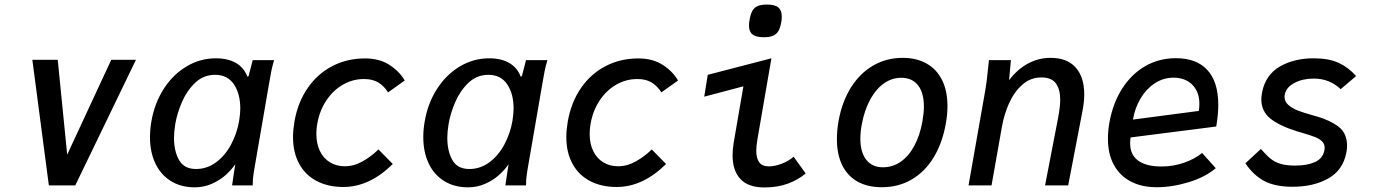

<svg xmlns="http://www.w3.org/2000/svg" viewBox="-20 -814 6040 843"><path d="M122 -551.5H233.5L275 -135L468.5 -551.5H577L310.5 0H194.5Z M638.5 -212Q638.5 -245 644.5 -280Q658 -359.5 698.2 -422.8Q738.5 -486 798.5 -522Q858.5 -558 928.5 -558Q980 -558 1015.5 -537.8Q1051 -517.5 1066.5 -477L1071.5 -480L1089.5 -550H1183.5Q1176 -525 1171.5 -503.2Q1167 -481.5 1162.5 -453.5L1096 -68.5Q1095.5 -65 1093.5 -52.5Q1091.5 -40 1090.5 -27.5Q1089.5 -15 1089.5 0H999Q1000.5 -11.5 1003.5 -30.8Q1006.5 -50 1008 -61L1013 -93Q996.5 -68.5 970.5 -45.2Q944.5 -22 909.5 -6.8Q874.5 8.5 835.5 8.5Q774.5 8.5 730 -19.2Q685.5 -47 662 -96.8Q638.5 -146.5 638.5 -212ZM1030 -283.5Q1035 -314.5 1035 -337.5Q1035 -402 1007 -443.8Q979 -485.5 924 -485.5Q874 -485.5 837.2 -450.8Q800.5 -416 779 -366.2Q757.5 -316.5 749.5 -269Q744 -236 744 -208.5Q744 -150.5 766.2 -111.2Q788.5 -72 840.5 -72Q889 -72 928.8 -101.5Q968.5 -131 994.5 -179.5Q1020.5 -228 1030 -283.5Z M1266.5 -213Q1266.5 -242.5 1273 -281.5Q1288 -365.5 1331.2 -428Q1374.5 -490.5 1439.5 -524Q1504.5 -557.5 1582.5 -557.5Q1646 -557.5 1690 -529Q1734 -500.5 1757 -460.5L1684 -408.5Q1665.5 -437 1640.8 -452Q1616 -467 1578 -467Q1528.5 -467 1485.5 -442.2Q1442.5 -417.5 1412.8 -372.8Q1383 -328 1373 -270.5Q1369 -250 1369 -226Q1369 -182.5 1384.8 -150.5Q1400.5 -118.5 1429 -101.2Q1457.5 -84 1494 -84Q1533.5 -84 1572 -105.5Q1610.5 -127 1641.5 -158L1704.5 -94Q1602.5 7 1487.5 7Q1421 7 1371 -19Q1321 -45 1293.8 -94.5Q1266.5 -144 1266.5 -213Z M1838.5 -212Q1838.5 -245 1844.5 -280Q1858 -359.5 1898.2 -422.8Q1938.5 -486 1998.5 -522Q2058.5 -558 2128.5 -558Q2180 -558 2215.5 -537.8Q2251 -517.5 2266.5 -477L2271.5 -480L2289.5 -550H2383.5Q2376 -525 2371.5 -503.2Q2367 -481.5 2362.5 -453.5L2296 -68.5Q2295.5 -65 2293.5 -52.5Q2291.5 -40 2290.5 -27.5Q2289.5 -15 2289.5 0H2199Q2200.5 -11.5 2203.5 -30.8Q2206.5 -50 2208 -61L2213 -93Q2196.5 -68.5 2170.5 -45.2Q2144.5 -22 2109.5 -6.8Q2074.5 8.5 2035.5 8.5Q1974.5 8.5 1930 -19.2Q1885.5 -47 1862 -96.8Q1838.5 -146.5 1838.5 -212ZM2230 -283.5Q2235 -314.5 2235 -337.5Q2235 -402 2207 -443.8Q2179 -485.5 2124 -485.5Q2074 -485.5 2037.2 -450.8Q2000.5 -416 1979 -366.2Q1957.5 -316.5 1949.5 -269Q1944 -236 1944 -208.5Q1944 -150.5 1966.2 -111.2Q1988.5 -72 2040.5 -72Q2089 -72 2128.8 -101.5Q2168.5 -131 2194.5 -179.5Q2220.5 -228 2230 -283.5Z M2466.5 -213Q2466.5 -242.5 2473 -281.5Q2488 -365.5 2531.2 -428Q2574.5 -490.5 2639.5 -524Q2704.5 -557.5 2782.5 -557.5Q2846 -557.5 2890 -529Q2934 -500.5 2957 -460.5L2884 -408.5Q2865.5 -437 2840.8 -452Q2816 -467 2778 -467Q2728.5 -467 2685.5 -442.2Q2642.5 -417.5 2612.8 -372.8Q2583 -328 2573 -270.5Q2569 -250 2569 -226Q2569 -182.5 2584.8 -150.5Q2600.5 -118.5 2629 -101.2Q2657.5 -84 2694 -84Q2733.5 -84 2772 -105.5Q2810.5 -127 2841.5 -158L2904.5 -94Q2802.5 7 2687.5 7Q2621 7 2571 -19Q2521 -45 2493.8 -94.5Q2466.5 -144 2466.5 -213Z M3196.5 -132Q3196.5 -157 3201 -185.5L3244 -435L3072 -389.5L3087.5 -485.5L3367 -558L3305.5 -202Q3300.5 -172 3300.5 -152.5Q3300.5 -119 3313.5 -101.2Q3326.5 -83.5 3356.5 -83.5Q3381 -83.5 3412.2 -95.2Q3443.5 -107 3464.5 -126L3517.5 -52.5Q3484.5 -24.5 3439.5 -7.8Q3394.5 9 3336.5 9Q3265 9 3230.8 -28Q3196.5 -65 3196.5 -132ZM3268.5 -702Q3268.5 -714 3271.5 -729Q3276 -754 3284.2 -767.8Q3292.5 -781.5 3307.5 -787.8Q3322.5 -794 3347.5 -794Q3382 -794 3397.2 -781.5Q3412.5 -769 3412.5 -742Q3412.5 -727.5 3410 -715Q3405.5 -690.5 3397 -676.8Q3388.5 -663 3373.5 -656.8Q3358.5 -650.5 3333.5 -650.5Q3299.5 -650.5 3284 -662.8Q3268.5 -675 3268.5 -702Z M3654.5 -203.5Q3654.5 -241.5 3662 -284Q3677.5 -368.5 3716.8 -430.8Q3756 -493 3814.2 -526.5Q3872.5 -560 3943 -560Q4005 -560 4049.2 -534.5Q4093.5 -509 4116.8 -461.5Q4140 -414 4140 -348Q4140 -311.5 4132.5 -270Q4117 -184 4078.5 -121.5Q4040 -59 3982.2 -25.5Q3924.5 8 3852 8Q3788.5 8 3744.2 -17.2Q3700 -42.5 3677.2 -90Q3654.5 -137.5 3654.5 -203.5ZM4030 -281Q4036.5 -319 4036.5 -345.5Q4036.5 -406.5 4010.8 -439.5Q3985 -472.5 3936.5 -472.5Q3895.5 -472.5 3860.2 -447.2Q3825 -422 3800 -375.5Q3775 -329 3763.5 -266.5Q3757.5 -233.5 3757.5 -205.5Q3757.5 -145.5 3783.5 -112.5Q3809.5 -79.5 3856.5 -79.5Q3899.5 -79.5 3934.8 -104Q3970 -128.5 3994.5 -174Q4019 -219.5 4030 -281Z M4317.5 -507.5Q4318.5 -515 4319.5 -525.8Q4320.5 -536.5 4322 -550H4418.5L4410.5 -462Q4447.5 -510.5 4493.8 -535.2Q4540 -560 4592.5 -560Q4665 -560 4702.8 -517.8Q4740.5 -475.5 4740.5 -399.5Q4740.5 -368.5 4733.5 -330.5L4670 0H4568.5L4626 -298Q4635 -346.5 4635 -376Q4635 -421.5 4616 -447.8Q4597 -474 4552.5 -474Q4504.5 -474 4468.5 -442Q4432.5 -410 4410.5 -360.8Q4388.5 -311.5 4379 -257L4333.5 0H4232.5L4306 -417.5Q4313 -458 4317.5 -507.5Z M4844.5 -205Q4844.5 -242 4851.5 -278.5Q4866.5 -361 4906.5 -424.2Q4946.5 -487.5 5007.2 -523Q5068 -558.5 5143 -558.5Q5233.5 -558.5 5281.2 -506.5Q5329 -454.5 5329 -353.5Q5329 -310.5 5320 -258.5L4944 -210.5Q4942 -198.5 4942 -184.5Q4942 -134.5 4977.2 -108.8Q5012.5 -83 5080 -83Q5132 -83 5180 -100Q5228 -117 5258 -142.5L5318 -75.5Q5272 -36.5 5199.5 -14.2Q5127 8 5058.5 8Q4993 8 4945 -17Q4897 -42 4870.8 -89.8Q4844.5 -137.5 4844.5 -205ZM5246 -358.5Q5246 -394.5 5231.5 -420.2Q5217 -446 5191.5 -459.5Q5166 -473 5133 -473Q5088 -473 5050.5 -448.5Q5013 -424 4988 -382.2Q4963 -340.5 4954.5 -289L5243.5 -327Q5246 -341 5246 -358.5Z M5448 -97 5516 -160Q5540.5 -132 5559 -117Q5577.5 -102 5602.8 -94.5Q5628 -87 5666.5 -87Q5719.5 -87 5753.5 -102.5Q5787.5 -118 5794.5 -152Q5796 -159 5796 -165Q5796 -182.5 5784.2 -193.8Q5772.5 -205 5754 -212.2Q5735.5 -219.5 5698.5 -230.5L5676 -237Q5596 -262 5557 -294Q5518 -326 5518 -377.5Q5518 -389.5 5521.5 -409.5Q5537 -486 5599.5 -522Q5662 -558 5747.5 -558Q5814 -558 5857.5 -538Q5901 -518 5934 -480L5866.5 -422.5Q5842 -445.5 5813 -457.2Q5784 -469 5748 -469Q5699.5 -469 5663.5 -450Q5627.5 -431 5621 -399Q5620 -395.5 5620 -388.5Q5620 -367.5 5637.5 -352.5Q5655 -337.5 5679.5 -328.2Q5704 -319 5744.5 -307.5L5762.5 -302.5Q5820 -286 5857.2 -257.5Q5894.5 -229 5894.5 -174Q5894.5 -158 5891 -142Q5875.5 -65.5 5810.8 -29.8Q5746 6 5655.5 6Q5577.5 6 5530 -19.8Q5482.5 -45.5 5448 -97Z"/></svg>

Font: JuliaMono MediumItalic
Style: Regular
Weight: 500
Italic angle: -9°
Monospace: yes
Designer: cormullion
Foundry: corm
Version: Version 0.049; ttfautohint (v1.8.4)